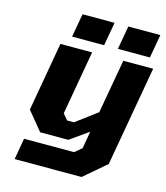

<svg xmlns="http://www.w3.org/2000/svg" viewBox="-130 -819 958 1106"><g transform="rotate(15 349.0 -266.5)"><path d="M199 -580 224 -720H415L390 -580ZM472 -580 497 -720H688L663 -580ZM62 187 84 60H382L424 25L442 -78L332 0H164L73 -111L145 -522H334L267 -141L296 -106H337L463 -200L520 -522H698L593 74L461 187Z"/></g></svg>

Font: Tomorrow
Style: Bold Italic
Weight: 700
Italic angle: -10°
Designer: Tony de Marco, Monica Rizzolli
Foundry: Just in Type
Version: Version 2.002